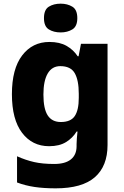

<svg xmlns="http://www.w3.org/2000/svg" viewBox="-20 -788 677 1048"><path d="M250 -559Q306 -559 343.5 -537.5Q381 -516 404 -481H409L422 -549H567V3Q567 119 497.5 179.5Q428 240 284 240Q219 240 168.5 232.5Q118 225 73 208V65Q120 86 166 96.5Q212 107 276 107Q336 107 367 82Q398 57 398 10V-2Q398 -14 399.5 -33Q401 -52 403 -70H398Q377 -35 340.5 -12.5Q304 10 248 10Q156 10 100.5 -63Q45 -136 45 -274Q45 -412 101 -485.5Q157 -559 250 -559ZM309 -427Q264 -427 240.5 -387Q217 -347 217 -272Q217 -194 240.5 -158Q264 -122 312 -122Q366 -122 388 -154.5Q410 -187 410 -254V-276Q410 -350 388 -388.5Q366 -427 309 -427ZM311 -768Q348 -768 375 -751.5Q402 -735 402 -689Q402 -644 375 -627.5Q348 -611 311 -611Q273 -611 246.5 -627.5Q220 -644 220 -689Q220 -735 246.5 -751.5Q273 -768 311 -768Z"/></svg>

Font: Noto Sans Canadian Aboriginal ExtraBold
Style: Regular
Weight: 800
Designer: Monotype Design Team, Typotheque's Kevin King
Foundry: Monotype Imaging Inc.
Version: Version 2.004; ttfautohint (v1.8.4.7-5d5b)